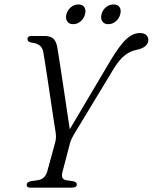

<svg xmlns="http://www.w3.org/2000/svg" viewBox="-20 -866 704 886"><path d="M334.5 -15Q334.5 0 311 0H120Q103 0 103 -13.5Q103 -25.5 122.5 -30L154.5 -34.5Q188 -39.5 198 -75L233.5 -204.5Q238 -219.5 238.2 -231.5Q238.5 -243.5 236.5 -257Q233.5 -274.5 227.8 -312.2Q222 -350 215 -397.2Q208 -444.5 201 -491.2Q194 -538 188.2 -574.8Q182.5 -611.5 179.5 -627Q173 -664 127.5 -669Q107 -672 107 -685Q106 -700 127 -700H185.5Q212 -700 225.5 -688.2Q239 -676.5 244 -649.5Q247 -633.5 252.2 -599.5Q257.5 -565.5 264.2 -521Q271 -476.5 278 -429.5Q285 -382.5 291.2 -340.5Q297.5 -298.5 302 -269.5L493 -592Q535.5 -661.5 565 -687.5Q594.5 -713.5 625.5 -713.5Q645.5 -713.5 655 -704.2Q664.5 -695 664.5 -682.5Q664.5 -647 608.5 -635.5Q582.5 -630.5 557.5 -612Q532.5 -593.5 504.5 -548.5L324.5 -251Q309 -226 303.5 -207L268 -71.5Q259.5 -39 285.5 -34.5L318.5 -29.5Q335 -25 334.5 -15ZM317.5 -754.5Q298.5 -754.5 290 -767.5Q281.5 -780.5 286.5 -800.5Q292 -820 307.2 -832.8Q322.5 -845.5 342 -845.5Q361 -845.5 369.2 -832.8Q377.5 -820 372.5 -800.5Q367.5 -781 352.2 -767.8Q337 -754.5 317.5 -754.5ZM479.5 -754.5Q460.5 -754.5 452 -767.5Q443.5 -780.5 448.5 -800.5Q453.5 -820 469 -832.8Q484.5 -845.5 504 -845.5Q523.5 -845.5 531.8 -832.8Q540 -820 535 -800.5Q530 -781 514.8 -767.8Q499.5 -754.5 479.5 -754.5Z"/></svg>

Font: Fraunces 72pt Soft Light
Style: Italic
Weight: 300
Italic angle: -16°
Version: Version 1.000;[b76b70a41]